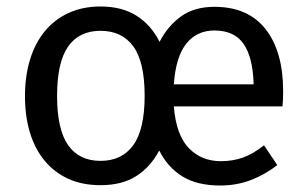

<svg xmlns="http://www.w3.org/2000/svg" viewBox="-20 -559 946 592"><path d="M57 -263Q57 -324 72.5 -375Q88 -426 118 -462.5Q148 -499 191.5 -519Q235 -539 290 -539Q356 -539 401 -510.5Q446 -482 472 -430Q498 -480 539 -509Q580 -538 641 -538Q745 -538 799 -469Q853 -400 853 -278Q853 -264 852.5 -252.5Q852 -241 851 -231H516Q523 -143 562 -102.5Q601 -62 661 -62Q697 -62 728.5 -73Q760 -84 794 -111L835 -50Q798 -21 754 -4Q710 13 659 13Q588 13 542.5 -15Q497 -43 471 -95Q444 -44 400 -16Q356 12 290 12Q234 12 191 -7.5Q148 -27 118 -63Q88 -99 72.5 -149.5Q57 -200 57 -263ZM426 -264Q426 -368 391 -416Q356 -464 290 -464Q224 -464 190 -415.5Q156 -367 156 -263Q156 -160 190 -111.5Q224 -63 290 -63Q356 -63 391 -111.5Q426 -160 426 -264ZM641 -465Q587 -465 554.5 -424.5Q522 -384 516 -299H762Q760 -381 731.5 -423Q703 -465 641 -465Z"/></svg>

Font: Feura Sans
Style: Regular
Weight: 400
Designer: Carrois Corporate & Edenspiekermann
Foundry: Carrois Corporate GbR & Edenspiekermann AG
Version: Version 1.001